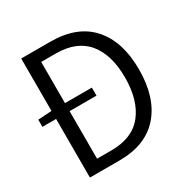

<svg xmlns="http://www.w3.org/2000/svg" viewBox="-165 -876 998 1021"><g transform="rotate(-30 333.5 -365.5)"><path d="M99.1 0V-359.9H15.1V-403.8L99.1 -409.2V-731H276.9Q441.9 -731 527.3 -635.3Q612.8 -539.6 612.8 -368.2Q612.8 -195.3 527.8 -97.7Q442.9 0 280.8 0ZM182.1 -67.9H270Q399.9 -67.9 463.4 -148.2Q526.9 -228.5 526.9 -368.2Q526.9 -507.3 463.4 -584.7Q399.9 -662.1 270 -662.1H182.1V-409.2H347.2V-359.9H182.1Z"/></g></svg>

Font: Shanggu Mono N
Style: Regular
Weight: 350
Designer: GuiWonder
Version: Version 1.021